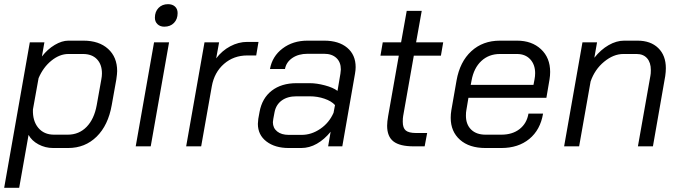

<svg xmlns="http://www.w3.org/2000/svg" viewBox="-23 -702 3266 921"><path d="M120 -499H190L178 -431Q205 -466 239.5 -486.5Q274 -507 305 -507H377Q452 -507 495.5 -467.5Q539 -428 539 -361Q539 -349 535 -321L513 -198Q496 -101 440.5 -46.5Q385 8 304 8H232Q194 8 161.5 -9.5Q129 -27 114 -55L69 199H-3ZM302 -56Q356 -56 392.5 -93.5Q429 -131 441 -198L463 -321Q466 -336 466 -350Q466 -393 442 -418Q418 -443 375 -443H305Q263 -443 223.5 -411Q184 -379 162 -327L135 -177Q133 -122 160.5 -89Q188 -56 236 -56Z M720 -617Q720 -646 737.5 -664Q755 -682 783 -682Q804 -682 816.5 -670.5Q829 -659 829 -639Q829 -610 811.5 -592Q794 -574 765 -574Q745 -574 732.5 -586Q720 -598 720 -617ZM716 -499H788L700 0H628Z M958 -499H1028L1014 -422Q1042 -459 1081.5 -480Q1121 -501 1163 -501H1217L1206 -436H1163Q1098 -436 1051.5 -395.5Q1005 -355 993 -288L942 0H870Z M1214 -108Q1214 -116 1216 -132L1222 -165Q1234 -231 1280.5 -267Q1327 -303 1399 -303H1463Q1496 -303 1535.5 -292.5Q1575 -282 1596 -266L1610 -349Q1612 -363 1612 -369Q1612 -404 1590.5 -424Q1569 -444 1532 -444H1452Q1409 -444 1379.5 -424Q1350 -404 1344 -371H1272Q1283 -432 1332.5 -469.5Q1382 -507 1452 -507H1532Q1602 -507 1642.5 -473Q1683 -439 1683 -380Q1683 -366 1680 -349L1619 0H1551L1563 -70Q1533 -33 1497 -12.5Q1461 8 1422 8H1362Q1296 8 1255 -23.5Q1214 -55 1214 -108ZM1424 -55Q1471 -55 1513.5 -84Q1556 -113 1577 -161L1584 -198Q1567 -217 1533.5 -228.5Q1500 -240 1463 -240H1399Q1356 -240 1328.5 -220Q1301 -200 1294 -164L1288 -132Q1286 -120 1286 -116Q1286 -88 1306.5 -71.5Q1327 -55 1362 -55Z M1834 -99Q1834 -118 1839 -146L1890 -435H1802L1813 -499H1901L1928 -650H2000L1973 -499H2103L2092 -435H1962L1911 -146Q1909 -136 1909 -118Q1909 -88 1923.5 -76Q1938 -64 1973 -64H2026L2014 0H1961Q1895 0 1864.5 -23.5Q1834 -47 1834 -99Z M2139 -137Q2139 -155 2142 -173L2167 -316Q2183 -406 2238 -456.5Q2293 -507 2375 -507H2457Q2528 -507 2572 -466Q2616 -425 2616 -357Q2616 -339 2613 -321L2598 -233H2224L2214 -173Q2212 -164 2212 -147Q2212 -105 2237 -80.5Q2262 -56 2306 -56H2382Q2435 -56 2469.5 -83Q2504 -110 2512 -157H2582Q2569 -79 2516 -35.5Q2463 8 2382 8H2306Q2228 8 2183.5 -31.5Q2139 -71 2139 -137ZM2536 -295 2541 -321Q2544 -336 2544 -351Q2544 -392 2520.5 -417.5Q2497 -443 2457 -443H2375Q2322 -443 2286 -409.5Q2250 -376 2239 -316L2235 -295Z M2771 -499H2841L2828 -425Q2859 -464 2896.5 -485.5Q2934 -507 2971 -507H3035Q3098 -507 3134.5 -471.5Q3171 -436 3171 -375Q3171 -357 3168 -337L3109 0H3037L3097 -339Q3099 -348 3099 -366Q3099 -402 3081 -422.5Q3063 -443 3031 -443H2967Q2920 -443 2875 -406Q2830 -369 2810 -311L2755 0H2683Z"/></svg>

Font: Bai Jamjuree
Style: Italic
Weight: 400
Italic angle: -10°
Version: Version 1.000; ttfautohint (v1.6)